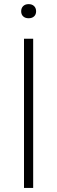

<svg xmlns="http://www.w3.org/2000/svg" viewBox="-20 -932 284 952"><path d="M99 0V-740H144.5V0ZM122 -841.5Q105 -841.5 95 -850.8Q85 -860 85 -876Q85 -892 95 -901.8Q105 -911.5 122 -911.5Q139 -911.5 149 -901.8Q159 -892 159 -876Q159 -860 149 -850.8Q139 -841.5 122 -841.5Z"/></svg>

Font: Encode Sans SmExp XLt
Style: Regular
Weight: 200
Width: 6
Designer: Multiple Designers
Foundry: Impallari Type
Version: Version 3.002; ttfautohint (v1.8.3) -l 8 -r 50 -G 200 -x 14 